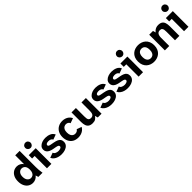

<svg xmlns="http://www.w3.org/2000/svg" viewBox="469 -2518 4300 4300"><g transform="rotate(-45 2619.0 -368.5)"><path d="M247.4 12Q184.9 12 135.5 -19.7Q86.1 -51.4 57.8 -110.6Q29.5 -169.7 29.5 -250.9Q29.5 -332.1 57.8 -389.6Q86.1 -447.1 135.5 -478Q184.9 -508.9 247.4 -508.9Q291.8 -508.9 334.2 -487.8Q376.6 -466.7 400.3 -426.1V-708H539.5V-192.7Q539.5 -157.9 542.8 -107.4Q546.1 -56.9 556.5 0H423.9L404.3 -65.3Q372.9 -25.3 331.9 -6.6Q290.9 12 247.4 12ZM291.3 -97.4Q323.7 -97.4 349.6 -113.3Q375.4 -129.2 390.8 -162.6Q406.3 -195.9 406.3 -248.4Q406.3 -326.9 372.7 -363.2Q339.1 -399.5 291.3 -399.5Q242.7 -399.5 209.1 -361.2Q175.5 -322.8 175.5 -250.9Q175.5 -178.3 209.1 -137.8Q242.7 -97.4 291.3 -97.4Z M697.3 0V-390H616.9V-496H837.4V0ZM759.7 -580.3Q725 -580.3 700 -605.3Q675 -630.2 675 -664.8Q675 -700.7 700 -725.2Q725 -749.7 759.6 -749.7Q795.5 -749.7 820 -725.1Q844.5 -700.5 844.5 -665Q844.5 -630.2 819.9 -605.3Q795.3 -580.3 759.7 -580.3Z M1154.5 12.8Q1098.5 12.8 1050.5 -1.9Q1002.5 -16.6 967.6 -44.9Q932.6 -73.2 914.8 -113.6L1034.8 -157.4Q1044.2 -124.6 1078.9 -107.2Q1113.7 -89.9 1156.3 -89.9Q1193.9 -89.9 1223.1 -103.6Q1252.2 -117.2 1252.2 -143.3Q1252.2 -162.3 1234.3 -174.4Q1216.4 -186.6 1171.2 -194.5L1091.2 -209.1Q1044.4 -218.3 1008.4 -236.3Q972.5 -254.4 952.2 -283.4Q931.9 -312.4 931.9 -353Q931.9 -404.1 963.2 -438.9Q994.4 -473.6 1044.8 -491.4Q1095.2 -509.2 1152.9 -509.2Q1223.1 -509.2 1283.4 -483.3Q1343.7 -457.4 1371.6 -396.3L1251.9 -352.7Q1240.6 -380.4 1214 -393.9Q1187.4 -407.4 1149.4 -407.4Q1109 -407.4 1087.2 -394.3Q1065.4 -381.3 1065.4 -359.9Q1065.4 -341.8 1080.3 -331.8Q1095.2 -321.7 1130.1 -315L1213.3 -299.6Q1271.8 -288.6 1310.2 -271.2Q1348.6 -253.7 1367.6 -225.2Q1386.6 -196.7 1386.6 -152.2Q1386.6 -98.2 1355.1 -61.3Q1323.6 -24.4 1271.2 -5.8Q1218.8 12.8 1154.5 12.8Z M1685.2 12Q1605.2 12 1549.6 -21.1Q1493.9 -54.2 1464.7 -113.4Q1435.5 -172.6 1435.5 -250.1Q1435.5 -327.3 1467 -385.8Q1498.6 -444.3 1555.4 -476.6Q1612.2 -508.9 1686.9 -508.9Q1730.2 -508.9 1771.5 -496.2Q1812.8 -483.6 1847.5 -455.7Q1882.2 -427.9 1903.9 -382.3L1786.3 -339.6Q1773.6 -371.3 1748.7 -385.2Q1723.7 -399.1 1693.1 -399.1Q1664.2 -399.1 1637.7 -384.5Q1611.2 -369.9 1594.8 -337.1Q1578.5 -304.3 1578.5 -249.4Q1578.5 -193.9 1595.3 -160.6Q1612.2 -127.2 1638.2 -112.5Q1664.2 -97.7 1693.1 -97.7Q1726.7 -97.7 1750.3 -111.4Q1773.9 -125 1787.5 -148.1L1902.7 -106.3Q1879 -63.8 1843.3 -37.5Q1807.6 -11.3 1766.8 0.3Q1725.9 12 1685.2 12Z M2140.1 12Q2075.6 12 2038.6 -12.5Q2001.6 -37 1986.1 -83.3Q1970.6 -129.7 1970.6 -194.6V-496H2109.8V-230.2Q2109.8 -194.6 2114 -164.1Q2118.1 -133.5 2135.3 -115.6Q2152.6 -97.7 2191.1 -97.7Q2241.1 -97.7 2263.7 -129.9Q2286.2 -162.1 2286.2 -232.9V-496H2426.2V0H2307.2L2286.2 -70.4Q2264.4 -33.6 2231.2 -10.8Q2198.1 12 2140.1 12Z M2741.5 12.8Q2685.5 12.8 2637.5 -1.9Q2589.5 -16.6 2554.6 -44.9Q2519.6 -73.2 2501.8 -113.6L2621.8 -157.4Q2631.2 -124.6 2665.9 -107.2Q2700.7 -89.9 2743.3 -89.9Q2780.9 -89.9 2810.1 -103.6Q2839.2 -117.2 2839.2 -143.3Q2839.2 -162.3 2821.3 -174.4Q2803.4 -186.6 2758.2 -194.5L2678.2 -209.1Q2631.4 -218.3 2595.4 -236.3Q2559.5 -254.4 2539.2 -283.4Q2518.9 -312.4 2518.9 -353Q2518.9 -404.1 2550.2 -438.9Q2581.4 -473.6 2631.8 -491.4Q2682.2 -509.2 2739.9 -509.2Q2810.1 -509.2 2870.4 -483.3Q2930.7 -457.4 2958.6 -396.3L2838.9 -352.7Q2827.6 -380.4 2801 -393.9Q2774.4 -407.4 2736.4 -407.4Q2696 -407.4 2674.2 -394.3Q2652.4 -381.3 2652.4 -359.9Q2652.4 -341.8 2667.3 -331.8Q2682.2 -321.7 2717.1 -315L2800.3 -299.6Q2858.8 -288.6 2897.2 -271.2Q2935.6 -253.7 2954.6 -225.2Q2973.6 -196.7 2973.6 -152.2Q2973.6 -98.2 2942.1 -61.3Q2910.6 -24.4 2858.2 -5.8Q2805.8 12.8 2741.5 12.8Z M3249.5 12.8Q3193.5 12.8 3145.5 -1.9Q3097.5 -16.6 3062.6 -44.9Q3027.6 -73.2 3009.8 -113.6L3129.8 -157.4Q3139.2 -124.6 3173.9 -107.2Q3208.7 -89.9 3251.3 -89.9Q3288.9 -89.9 3318.1 -103.6Q3347.2 -117.2 3347.2 -143.3Q3347.2 -162.3 3329.3 -174.4Q3311.4 -186.6 3266.2 -194.5L3186.2 -209.1Q3139.4 -218.3 3103.4 -236.3Q3067.5 -254.4 3047.2 -283.4Q3026.9 -312.4 3026.9 -353Q3026.9 -404.1 3058.2 -438.9Q3089.4 -473.6 3139.8 -491.4Q3190.2 -509.2 3247.9 -509.2Q3318.1 -509.2 3378.4 -483.3Q3438.7 -457.4 3466.6 -396.3L3346.9 -352.7Q3335.6 -380.4 3309 -393.9Q3282.4 -407.4 3244.4 -407.4Q3204 -407.4 3182.2 -394.3Q3160.4 -381.3 3160.4 -359.9Q3160.4 -341.8 3175.3 -331.8Q3190.2 -321.7 3225.1 -315L3308.3 -299.6Q3366.8 -288.6 3405.2 -271.2Q3443.6 -253.7 3462.6 -225.2Q3481.6 -196.7 3481.6 -152.2Q3481.6 -98.2 3450.1 -61.3Q3418.6 -24.4 3366.2 -5.8Q3313.8 12.8 3249.5 12.8Z M3600.3 0V-390H3519.9V-496H3740.4V0ZM3662.7 -580.3Q3628 -580.3 3603 -605.3Q3578 -630.2 3578 -664.8Q3578 -700.7 3603 -725.2Q3628 -749.7 3662.6 -749.7Q3698.5 -749.7 3723 -725.1Q3747.5 -700.5 3747.5 -665Q3747.5 -630.2 3722.9 -605.3Q3698.3 -580.3 3662.7 -580.3Z M4086.8 12Q4036.5 12 3990.4 -3.4Q3944.4 -18.8 3907.8 -50.7Q3871.3 -82.6 3849.9 -132Q3828.5 -181.4 3828.5 -248.4Q3828.5 -316.2 3849.9 -365.2Q3871.3 -414.2 3907.8 -446.2Q3944.4 -478.1 3990.4 -493.5Q4036.5 -508.9 4086.8 -508.9Q4137.1 -508.9 4183.2 -493.5Q4229.2 -478.1 4265.8 -446.2Q4302.3 -414.2 4323.7 -365.2Q4345.1 -316.2 4345.1 -248.4Q4345.1 -181.4 4323.7 -132Q4302.3 -82.6 4265.8 -50.7Q4229.2 -18.8 4183.2 -3.4Q4137.1 12 4086.8 12ZM4086.8 -97.7Q4118.3 -97.7 4144.5 -112.4Q4170.7 -127 4186.5 -160.2Q4202.3 -193.4 4202.3 -248.4Q4202.3 -303.5 4186.5 -336.7Q4170.7 -369.9 4144.5 -384.5Q4118.3 -399.1 4086.8 -399.1Q4055.5 -399.1 4029.2 -384.5Q4002.9 -369.9 3987.1 -336.7Q3971.3 -303.5 3971.3 -248.4Q3971.3 -193.4 3987.1 -160.2Q4002.9 -127 4029.2 -112.4Q4055.5 -97.7 4086.8 -97.7Z M4431.6 0V-496H4551.2L4570.8 -428.3Q4582.4 -448.2 4603.9 -466.3Q4625.4 -484.4 4655.9 -496.7Q4686.4 -508.9 4725.1 -508.9Q4788.4 -508.9 4824.8 -484.9Q4861.2 -460.9 4876.4 -415.1Q4891.6 -369.4 4891.6 -304.3V0H4752.3V-268.7Q4752.3 -304.3 4747.8 -333.9Q4743.2 -363.6 4726.2 -381.5Q4709.2 -399.5 4670.1 -399.5Q4619.7 -399.5 4595.2 -363.7Q4570.8 -327.9 4570.8 -257.6V0Z M5039.3 0V-390H4958.9V-496H5179.4V0ZM5101.7 -580.3Q5067 -580.3 5042 -605.3Q5017 -630.2 5017 -664.8Q5017 -700.7 5042 -725.2Q5067 -749.7 5101.6 -749.7Q5137.5 -749.7 5162 -725.1Q5186.5 -700.5 5186.5 -665Q5186.5 -630.2 5161.9 -605.3Q5137.3 -580.3 5101.7 -580.3Z"/></g></svg>

Font: Atkinson Hyperlegible Next
Style: Regular
Weight: 400
Designer: Elliott Scott, Megan Eiswerth, Linus Boman, Theodore Petrosky, Letters from Sweden
Foundry: Applied Design Works, Letters from Sweden
Version: Version 2.001